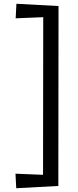

<svg xmlns="http://www.w3.org/2000/svg" viewBox="-20 -750 413 1017"><path d="M290 -718 289 235 66 247 62 170 208 176 209 -659 63 -653 67 -730Z"/></svg>

Font: Fresca
Style: Regular
Weight: 400
Designer: Iván Moreno
Foundry: Fontstage
Version: Version 1.001